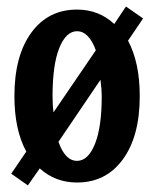

<svg xmlns="http://www.w3.org/2000/svg" viewBox="-20 -538 469 585"><path d="M101.1 -24.9 64.9 26.9 14.2 -8.8 60.1 -76.2Q23.9 -142.6 23.9 -245.1Q23.9 -367.7 75.2 -438.2Q126.5 -508.8 214.8 -508.8Q281.2 -508.8 328.1 -464.8L363.8 -518.1L416 -481.9L370.1 -414.1Q405.8 -347.2 405.8 -245.1Q405.8 -122.6 354.2 -52.2Q302.7 18.1 214.8 18.1Q148.4 18.1 101.1 -24.9ZM143.1 -195.8 272 -384.8Q250.5 -442.9 214.8 -442.9Q181.2 -442.9 160.6 -391.6Q140.1 -340.3 140.1 -245.1Q140.1 -216.8 143.1 -195.8ZM214.8 -47.9Q248.5 -47.9 269.3 -99.4Q290 -150.9 290 -245.1Q290 -264.6 286.1 -294.9L158.2 -106Q178.2 -47.9 214.8 -47.9Z"/></svg>

Font: Margherita Bold
Style: Regular
Weight: 700
Designer: James Puckett
Foundry: Dunwich Type Founders
Version: Version 1.008;hotconv 1.0.109;makeotfexe 2.5.65596